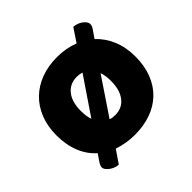

<svg xmlns="http://www.w3.org/2000/svg" viewBox="-157 -693 901 901"><g transform="rotate(-45 293.0 -243.0)"><path d="M555 -243Q555 -181 536 -132.5Q517 -84 482.5 -51Q448 -18 400 -1Q352 16 293 16Q263 16 235.5 11Q208 6 184 -2L141 61Q131 61 119.5 57Q108 53 98 46Q88 39 81.5 30.5Q75 22 75 13Q75 5 83 -9L109 -47Q71 -80 51 -130Q31 -180 31 -243Q31 -302 50 -350Q69 -398 103.5 -431.5Q138 -465 186 -483Q234 -501 293 -501Q352 -501 403 -481L447 -547Q456 -547 467.5 -543.5Q479 -540 489 -533.5Q499 -527 506 -518Q513 -509 513 -499Q513 -489 506 -478L477 -436Q514 -402 534.5 -353Q555 -304 555 -243ZM193 -243Q193 -207 202 -182L326 -365Q309 -370 293 -370Q247 -370 220 -336.5Q193 -303 193 -243ZM294 -115Q340 -115 366.5 -149Q393 -183 393 -243Q393 -277 384 -303L261 -120Q269 -117 277 -116Q285 -115 294 -115Z"/></g></svg>

Font: Baloo
Style: Regular
Weight: 400
Designer: Sarang Kulkarni and Ek Type
Foundry: Ek Type
Version: Version 1.443;PS 1.000;hotconv 16.6.51;makeotf.lib2.5.65220;